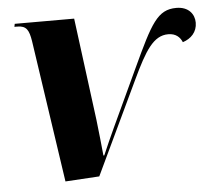

<svg xmlns="http://www.w3.org/2000/svg" viewBox="-44 -590 725 647"><g transform="rotate(-5 318.0 -267.0)"><path d="M81 -473 152 8 267 1 416 -313C461 -408 490 -456 540 -456C566 -456 580 -442 587 -425C615 -434 636 -455 636 -487C636 -515 617 -542 575 -542C511 -542 488 -497 421 -353L331 -160C316 -127 302 -97 290 -68H287C284 -100 279 -147 274 -190L229 -536H28L26 -526H36C67 -526 75 -510 81 -473Z"/></g></svg>

Font: Noto Serif Display SemiCondensed ExtraBold
Style: Italic
Weight: 800
Width: 4
Italic angle: -12°
Designer: Monotype Design Team
Foundry: Monotype Imaging Inc.
Version: Version 2.009